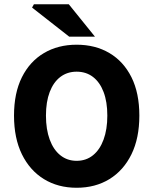

<svg xmlns="http://www.w3.org/2000/svg" viewBox="-20 -875 724 907"><path d="M342 12Q254.2 12 187.6 -28.9Q120.9 -69.9 83.5 -146.1Q46.2 -222.3 46.2 -328.9Q46.2 -435.4 83.5 -510.2Q120.9 -584.9 187.6 -624.3Q254.2 -663.8 342 -663.8Q430.3 -663.8 497 -624.3Q563.6 -584.9 601 -510.2Q638.3 -435.4 638.3 -328.9Q638.3 -222.3 601 -146.1Q563.6 -69.9 497 -28.9Q430.3 12 342 12ZM342 -115.3Q386.8 -115.3 419.2 -141.5Q451.7 -167.6 469.3 -215.7Q487 -263.7 487 -328.9Q487 -394 469.3 -440.4Q451.7 -486.7 419.2 -511.6Q386.8 -536.4 342 -536.4Q297.8 -536.4 265.1 -511.6Q232.4 -486.7 214.8 -440.4Q197.1 -394 197.1 -328.9Q197.1 -263.7 214.8 -215.7Q232.4 -167.6 265.1 -141.5Q297.8 -115.3 342 -115.3ZM306.9 -701.8 131.5 -839.2 140.1 -854.7H305.1L428.6 -701.8Z"/></svg>

Font: Source Sans 3
Style: Regular
Weight: 200
Designer: Paul D. Hunt
Foundry: Adobe
Version: Version 3.046;hotconv 1.0.118;makeotfexe 2.5.65603